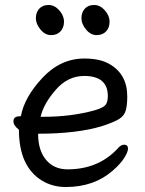

<svg xmlns="http://www.w3.org/2000/svg" viewBox="-20 -727 583 771"><path d="M155 -258Q266 -258 360 -284Q394 -294 403.5 -305.5Q413 -317 413 -341Q413 -422 318 -422Q252 -422 203.5 -366Q155 -310 143 -258ZM244 24Q191 24 148 -2Q56 -59 56 -206Q34 -223 34 -240Q34 -260 59 -260L64 -261Q78 -337 150.5 -414.5Q223 -492 319 -492Q383 -492 421 -469Q491 -428 491 -340Q491 -305 485 -283.5Q479 -262 458 -249Q437 -236 391 -221Q290 -190 133 -190Q133 -123 165 -85Q197 -47 251 -47Q374 -47 451 -129Q465 -146 478 -146Q494 -146 494 -130Q494 -117 479 -93Q464 -69 433 -42Q358 24 244 24ZM223 -601Q209 -586 185 -586Q161 -586 142.5 -608.5Q124 -631 124 -654Q124 -677 137.5 -692Q151 -707 175 -707Q199 -707 218 -685.5Q237 -664 237 -640Q237 -616 223 -601ZM406 -601Q392 -586 368 -586Q344 -586 325.5 -608.5Q307 -631 307 -654Q307 -677 320.5 -692Q334 -707 358 -707Q382 -707 401 -685.5Q420 -664 420 -640Q420 -616 406 -601Z"/></svg>

Font: LXGW WenKai Lite
Style: Bold
Weight: 700
Designer: LXGW / Fontworks Inc.
Foundry: LXGW / Fontworks Inc.
Version: Version 1.330;April 28, 2024